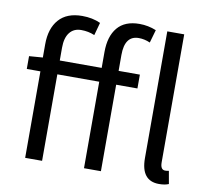

<svg xmlns="http://www.w3.org/2000/svg" viewBox="-81 -814 994 916"><g transform="rotate(10 416.0 -356.0)"><path d="M381 0V-419H178V0H96V-419H30V-481L96 -486V-550Q96 -627 134.5 -670.5Q173 -714 247 -714Q297 -714 336 -696L319 -634Q289 -647 254 -647Q218 -647 198 -621.5Q178 -596 178 -548V-486H381V-563Q381 -639 416.5 -681.5Q452 -724 523 -724Q565 -724 604 -708L586 -645Q559 -657 531 -657Q463 -657 463 -563V-486H566V-419H463V0ZM746 12Q659 12 659 -98V-712H741V-92Q741 -56 764 -56Q773 -56 782 -58L793 4Q775 12 746 12Z"/></g></svg>

Font: Toshiba Sans
Style: Regular
Weight: 400
Designer: Paul D. Hunt
Foundry: Toshiba Corporation
Version: Version 2.020;PS 2.0;hotconv 1.0.86;makeotf.lib2.5.63406